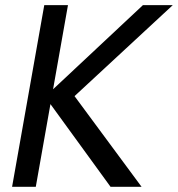

<svg xmlns="http://www.w3.org/2000/svg" viewBox="-20 -717 683 737"><path d="M26.4 0 149.9 -697.2H240.9L117.4 0ZM153.1 -345.7 528.5 -697.2H643.1L244.1 -327.6L257.4 -359.8L523.4 0H404.3Z"/></svg>

Font: Poppins Variable
Style: Italic
Weight: 100
Italic angle: -10°
Designer: Jonny Pinhorn
Foundry: Indian Type Foundry
Version: Version 6.000